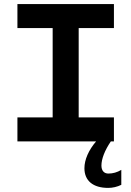

<svg xmlns="http://www.w3.org/2000/svg" viewBox="-20 -690 640 937"><path d="M536 -670H65V-553H237V-117H65V0H449C413 42 392 89 392 131C392 192 434 227 508 227C529 227 552 222 572 212V139C552 151 531 157 509 157C487 157 475 142 475 118C475 86 491 44 521 0H536V-117H364V-553H536Z"/></svg>

Font: LT Wave Mono Bold
Style: Regular
Weight: 700
Designer: Daniel Lyons
Version: Version 2.5 (Glyphs App)